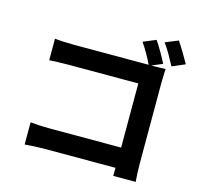

<svg xmlns="http://www.w3.org/2000/svg" viewBox="-127 -1005 1253 1197"><g transform="rotate(15 500.0 -406.5)"><path d="M882 -867 799 -833C827 -797 857 -740 879 -699L962 -735C943 -770 907 -831 882 -867ZM121 -135V8C153 5 210 2 249 2H706L705 54H850C847 24 845 -29 845 -64V-582C845 -611 847 -651 848 -674C831 -673 790 -672 760 -672H756L825 -701C807 -738 772 -799 747 -835L665 -801C690 -766 720 -713 739 -672H257C222 -672 171 -674 133 -678V-539C161 -541 215 -543 257 -543H707V-129H245C200 -129 155 -132 121 -135Z"/></g></svg>

Font: Noto Sans CJK SC
Style: Bold
Weight: 700
Designer: Ryoko NISHIZUKA 西塚涼子 (kana, bopomofo & ideographs); Paul D. Hunt (Latin, Greek & Cyrillic); Sandoll Communications 산돌커뮤니
Foundry: Adobe
Version: Version 2.004;hotconv 1.0.118;makeotfexe 2.5.65603